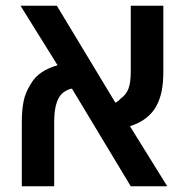

<svg xmlns="http://www.w3.org/2000/svg" viewBox="-20 -651 658 671"><path d="M56.2 0V-224.1Q56.2 -265.1 62.3 -296.4Q68.4 -327.6 88.4 -358.9Q114.7 -404.3 181.2 -422.9L51.8 -630.9H178.7L383.3 -292Q394 -297.4 401.4 -306.2Q420.9 -319.8 429 -341.3Q437 -362.8 437 -400.4V-630.9H550.8V-400.9Q550.8 -362.3 545.2 -333.7Q539.6 -305.2 526.4 -280.3Q514.6 -257.8 491.5 -239.3Q468.3 -220.7 434.1 -210L564.5 0H437L231.4 -341.3Q218.8 -339.8 203.1 -329.1Q187.5 -318.4 179.2 -295.4Q169.4 -269.5 169.4 -224.6V0Z"/></svg>

Font: Open Sans SemiBold
Style: Regular
Weight: 600
Designer: Monotype Design Team
Foundry: Monotype Imaging Inc.
Version: Version 3.003; ttfautohint (v1.8.4)